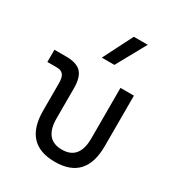

<svg xmlns="http://www.w3.org/2000/svg" viewBox="-189 -915 965 1045"><g transform="rotate(30 293.0 -392.5)"><path d="M312.5 9.8Q118.7 9.8 118.7 -200.2V-372.6Q118.7 -409.2 106 -425Q93.3 -440.9 64 -440.9H6.3V-517.6H79.6Q146.5 -517.6 174.8 -487.8Q203.1 -458 203.1 -389.2V-200.2Q203.1 -66.9 312.5 -66.9Q421.4 -66.9 421.4 -200.2V-517.6H505.9V-200.2Q505.9 9.8 312.5 9.8ZM251 -609.4 345.2 -794.9H432.6L330.1 -609.4Z"/></g></svg>

Font: Cascadia Code NF SemiLight
Style: Regular
Weight: 350
Monospace: yes
Designer: Aaron Bell
Foundry: Saja Typeworks
Version: Version 2404.023; ttfautohint (v1.8.4)